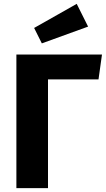

<svg xmlns="http://www.w3.org/2000/svg" viewBox="-20 -976 550 996"><path d="M157 -831 197 -751 437 -838 378 -956ZM65 -693V0H229V-564H491L509 -693Z"/></svg>

Font: Fira Sans
Style: Bold
Weight: 700
Designer: Carrois Corporate & Edenspiekermann AG
Foundry: Carrois Corporate GbR & Edenspiekermann AG
Version: Version 4.203